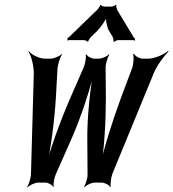

<svg xmlns="http://www.w3.org/2000/svg" viewBox="-20 -778 738 818"><path d="M431 -357 430 -492C430 -506 439 -536 446 -545L444 -547C437 -538 413 -528 402 -528H382C371 -528 351 -538 348 -547L345 -545C348 -536 343 -506 337 -492L278 -357C237 -263 192 -138 174 -64H178C196 -138 212 -264 218 -360L225 -488C227 -505 237 -537 245 -547L244 -549C236 -539 209 -528 196 -528H173C147 -528 114 -545 102 -561L101 -558C113 -542 124 -498 124 -466L112 -38C112 -22 103 8 96 18L98 20C105 11 130 0 142 0H174C185 0 204 10 207 19L209 17C206 8 211 -21 218 -36L279 -174C325 -275 369 -413 386 -492H382C365 -413 350 -275 352 -174L353 -36C354 -21 345 8 338 17L341 19C348 10 371 0 382 0H414C426 0 447 11 450 20L452 18C449 8 453 -22 459 -38L635 -466C648 -498 680 -542 698 -558L696 -561C678 -545 637 -528 611 -528H588C575 -528 555 -539 551 -549L547 -547C551 -537 549 -505 543 -488L495 -360C459 -263 419 -136 405 -62L410 -63C424 -137 431 -262 431 -357ZM552 -615 479 -736C478 -740 473 -753 476 -756L474 -758C471 -754 460 -750 456 -750H424C420 -750 411 -754 410 -757L407 -756C407 -753 398 -740 395 -737L272 -618C271 -617 269 -617 268 -617L267 -614C267 -613 268 -612 268 -611C268 -609 266 -607 267 -606L268 -604C269 -605 270 -607 272 -607H338C342 -607 352 -603 353 -600L356 -601C355 -604 364 -617 367 -620L394 -646C408 -661 433 -694 436 -710H432C429 -694 436 -660 445 -646L460 -621C461 -617 466 -604 463 -601L466 -599C468 -603 479 -607 483 -607H551C552 -607 552 -605 553 -604L556 -607C555 -608 554 -609 554 -610C554 -611 555 -611 556 -612L555 -615Z"/></svg>

Font: Asimov
Style: EdgeExtremeIt
Weight: 500
Designer: Google
Version: Version 2.000980: 2014